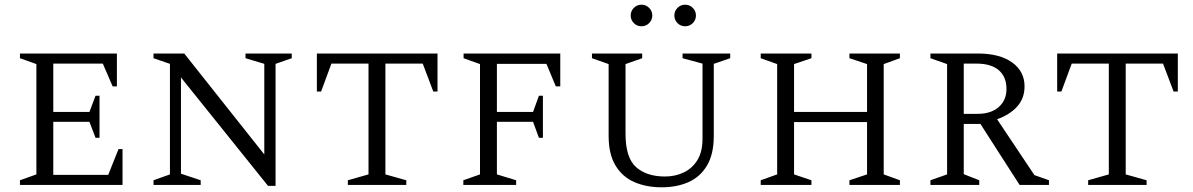

<svg xmlns="http://www.w3.org/2000/svg" viewBox="-20 -788 5083 818"><path d="M65 0V-20L135 -45V-515L65 -540V-560H478V-420H460L418 -517H207V-311H361L387 -380H404V-201H387L361 -269H207V-43H441L485 -153H502V0Z M634 0V-20L704 -45V-516L634 -540V-560H765L1106 -130V-516L1026 -540V-560H1223V-540L1154 -516V4H1122L751 -458V-48L835 -20V0Z M1462 0V-20L1550 -45V-517H1392L1348 -398H1330V-560H1844V-398H1826L1781 -517H1622V-45L1711 -20V0Z M1954 0V-20L2025 -45V-515L1955 -540V-560H2367V-420H2348L2308 -516H2097V-311H2251L2276 -380H2293V-201H2276L2251 -269H2097V-45L2179 -20V0Z M2799 10Q2734 10 2683 -12Q2632 -34 2602.5 -82.5Q2573 -131 2573 -209V-515L2502 -540V-560H2716V-540L2645 -515V-218Q2645 -116 2690 -76Q2735 -36 2813 -36Q2857 -36 2893.5 -53.5Q2930 -71 2951.5 -106.5Q2973 -142 2973 -197V-517L2888 -540V-560H3091V-540L3021 -516V-209Q3021 -131 2992 -82.5Q2963 -34 2913 -12Q2863 10 2799 10ZM2713 -676Q2694 -676 2680.5 -689.5Q2667 -703 2667 -722Q2667 -741 2680.5 -754.5Q2694 -768 2713 -768Q2732 -768 2745.5 -754.5Q2759 -741 2759 -722Q2759 -703 2745.5 -689.5Q2732 -676 2713 -676ZM2899 -676Q2880 -676 2866.5 -689.5Q2853 -703 2853 -722Q2853 -741 2866.5 -754.5Q2880 -768 2899 -768Q2918 -768 2931.5 -754.5Q2945 -741 2945 -722Q2945 -703 2931.5 -689.5Q2918 -676 2899 -676Z M3221 0V-20L3291 -45V-515L3221 -540V-560H3437V-540L3363 -515V-311H3674V-515L3599 -540V-560H3814V-540L3745 -515V-45L3814 -20V0H3599V-20L3674 -45V-268H3363V-45L3437 -20V0Z M3944 0V-20L4015 -45V-515L3944 -540V-560H4146Q4239 -560 4292 -522Q4345 -484 4345 -420Q4345 -369 4313.5 -334Q4282 -299 4228 -280L4387 -42L4449 -20V0H4324L4157 -260H4086V-46L4152 -20V0ZM4141 -517H4086V-303H4146Q4202 -303 4235 -332Q4268 -361 4268 -409Q4268 -461 4235 -489Q4202 -517 4141 -517Z M4616 0V-20L4704 -45V-517H4546L4502 -398H4484V-560H4998V-398H4980L4935 -517H4776V-45L4865 -20V0Z"/></svg>

Font: Spectral SC Light
Style: Regular
Weight: 300
Designer: Jean-Baptiste Levee
Foundry: Production Type
Version: Version 2.001